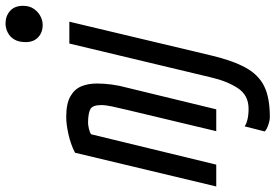

<svg xmlns="http://www.w3.org/2000/svg" viewBox="-174 -616 972 677"><g transform="rotate(-90 311.5 -277.0)"><path d="M238 189Q226 189 210 183.5Q194 178 187 171L205 100Q213 106 229 110Q245 114 267 114Q315 114 340 75.5Q365 37 378 -20L497 -518H574L455 -18Q437 58 412 103.5Q387 149 346.5 169Q306 189 238 189ZM-7 0 112 -498Q141 -513 176.5 -521Q212 -529 238 -529Q285 -529 310.5 -514.5Q336 -500 346 -476Q356 -452 356 -421Q356 -396 352.5 -369Q349 -342 341 -313L265 0H188L262 -310Q270 -343 275 -366.5Q280 -390 280 -406Q280 -437 264.5 -444.5Q249 -452 217 -452Q210 -452 196.5 -449Q183 -446 177 -441L70 0ZM563 -612Q536 -612 519 -628Q502 -644 502 -672Q502 -696 511 -711.5Q520 -727 535.5 -735Q551 -743 568 -743Q594 -743 612 -727Q630 -711 630 -681Q630 -659 619.5 -643.5Q609 -628 593.5 -620Q578 -612 563 -612Z"/></g></svg>

Font: Ubuntu Sans Mono
Style: Italic
Weight: 400
Italic angle: -13.5°
Monospace: yes
Designer: Dalton Maag Ltd
Foundry: Dalton Maag Ltd
Version: Version 1.006